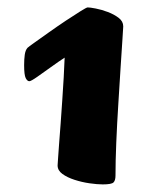

<svg xmlns="http://www.w3.org/2000/svg" viewBox="-20 -751 441 518"><path d="M257.2 -253.5Q242.4 -253.5 221.5 -256.5Q200.7 -259.5 181 -265.9Q161.3 -272.3 148.4 -281.7Q135.4 -291.1 135.4 -304.7Q135.4 -307.4 136.6 -323.1Q137.7 -338.8 139.5 -363.9Q141.4 -388.9 143.7 -418.9Q145.9 -448.9 148 -480.7Q150.1 -512.5 151.9 -542.5Q153.6 -572.4 154.4 -595.5Q139 -585.5 117.9 -570.3Q96.8 -555.1 80.2 -543.5Q63.6 -531.9 59.1 -531.9Q53.6 -531.9 49.3 -540.4Q45.1 -548.9 45.1 -575.3Q45.1 -591.1 46.8 -603.4Q48.6 -615.7 54.1 -621.9Q56.8 -624.7 73.5 -636.4Q90.1 -648.2 112.6 -664.2Q135.1 -680.2 157.9 -695.4Q180.7 -710.5 197.1 -720.7Q213.4 -731 216.7 -731Q222.7 -731 238.4 -728Q254.1 -725 271 -718.6Q287.9 -712.2 300.2 -702.8Q312.5 -693.4 312.5 -679.8Q312.5 -676.1 310.4 -645.9Q308.3 -615.7 305.4 -569.5Q302.6 -523.2 299.2 -470.2Q295.8 -417.3 293.7 -366.5Q291.6 -315.7 291.6 -277.4Q291.6 -264.3 286.3 -258.9Q281 -253.5 257.2 -253.5Z"/></svg>

Font: Briem Hand Thin
Style: Regular
Weight: 100
Designer: Gunnlaugur SE Briem, Eben Sorkin
Foundry: Sorkin Type Co.
Version: Version 1.003